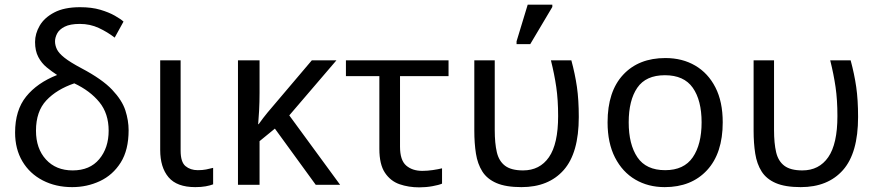

<svg xmlns="http://www.w3.org/2000/svg" viewBox="-20 -796 3785 827"><path d="M291 10Q220 10 164 -19Q108 -48 76.5 -101Q45 -154 45 -225Q45 -321 92.5 -380Q140 -439 226 -473Q203 -488 181 -506Q159 -524 145 -550.5Q131 -577 131 -615Q131 -651 151 -685.5Q171 -720 214 -742.5Q257 -765 325 -765Q375 -765 412 -754Q449 -743 474.5 -728.5Q500 -714 512 -703L474 -634Q443 -658 405.5 -675.5Q368 -693 324 -693Q282 -693 258.5 -681Q235 -669 226 -651.5Q217 -634 217 -618Q217 -601 225 -584Q233 -567 257.5 -547.5Q282 -528 331 -502Q420 -455 463 -409.5Q506 -364 520 -320.5Q534 -277 534 -235Q534 -150 500 -96Q466 -42 410.5 -16Q355 10 291 10ZM293 -62Q367 -62 407.5 -110.5Q448 -159 448 -233Q448 -307 408 -356Q368 -405 300 -437Q224 -411 179.5 -363.5Q135 -316 135 -233Q135 -156 178 -109Q221 -62 293 -62Z M821 10Q742 10 706 -32.5Q670 -75 670 -150V-536H758V-147Q758 -98 779 -80.5Q800 -63 832 -63Q852 -63 867.5 -66Q883 -69 898 -73V-2Q885 3 866 6.5Q847 10 821 10Z M1429 -536 1226 -299 1445 0H1340L1164 -242L1098 -188V0H1005V-536H1098V-397Q1098 -357 1096 -319Q1094 -281 1092 -261H1094Q1103 -274 1113.5 -287.5Q1124 -301 1133 -312L1323 -536Z M1786 11Q1740 11 1701 -2.5Q1662 -16 1638 -52Q1614 -88 1614 -155V-468H1470V-536H1912V-468H1703V-164Q1703 -106 1729.5 -83Q1756 -60 1799 -60Q1821 -60 1844.5 -63.5Q1868 -67 1884 -71V-5Q1870 1 1842.5 6Q1815 11 1786 11Z M2226 10Q2159 10 2118.5 -7.5Q2078 -25 2057.5 -57.5Q2037 -90 2030 -134.5Q2023 -179 2023 -233V-536H2111V-236Q2111 -179 2120 -140.5Q2129 -102 2155.5 -82Q2182 -62 2233 -62Q2305 -62 2344.5 -119Q2384 -176 2384 -296Q2384 -366 2376 -421Q2368 -476 2353 -536H2441Q2457 -477 2465 -421.5Q2473 -366 2473 -292Q2473 -137 2408 -63.5Q2343 10 2226 10ZM2205 -606V-618L2253 -776H2359V-766L2264 -606Z M3093 -269Q3093 -136 3025.5 -63Q2958 10 2843 10Q2772 10 2716.5 -22.5Q2661 -55 2629 -117.5Q2597 -180 2597 -269Q2597 -402 2664 -474Q2731 -546 2846 -546Q2919 -546 2974.5 -513.5Q3030 -481 3061.5 -419.5Q3093 -358 3093 -269ZM2688 -269Q2688 -174 2725.5 -118.5Q2763 -63 2845 -63Q2926 -63 2964 -118.5Q3002 -174 3002 -269Q3002 -364 2964 -418Q2926 -472 2844 -472Q2762 -472 2725 -418Q2688 -364 2688 -269Z M3429 10Q3362 10 3321.5 -7.5Q3281 -25 3260.5 -57.5Q3240 -90 3233 -134.5Q3226 -179 3226 -233V-536H3314V-236Q3314 -179 3323 -140.5Q3332 -102 3358.5 -82Q3385 -62 3436 -62Q3508 -62 3547.5 -119Q3587 -176 3587 -296Q3587 -366 3579 -421Q3571 -476 3556 -536H3644Q3660 -477 3668 -421.5Q3676 -366 3676 -292Q3676 -137 3611 -63.5Q3546 10 3429 10Z"/></svg>

Font: Noto Sans Historical
Style: Regular
Weight: 400
Designer: Monotype Design Team
Foundry: Monotype Imaging Inc.
Version: Version 2.013; ttfautohint (v1.8.4.7-5d5b)